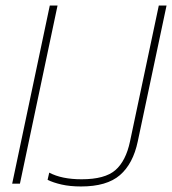

<svg xmlns="http://www.w3.org/2000/svg" viewBox="-20 -664 622 694"><path d="M273 10Q233 10 202.5 3Q172 -4 152 -14L158 -40Q203 -16 275 -16Q359 -16 397 -49Q435 -82 450 -153L554 -644H582L478 -153Q461 -72 413.5 -31Q366 10 273 10ZM24 0 160 -644H188L52 0Z"/></svg>

Font: Kanit Thin
Style: Italic
Weight: 250
Italic angle: -12°
Designer: Katatrad Team
Foundry: CadsonDemak
Version: Version 2.000; ttfautohint (v1.8.3)